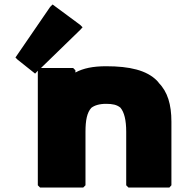

<svg xmlns="http://www.w3.org/2000/svg" viewBox="-20 -831 822 858"><path d="M59 -564 137 -502 149 -515V-3L159 7H352L362 -3V-242C362 -294 369 -328 388 -349C402 -360 424 -367 454 -367C483 -367 502 -363 518 -350C535 -330 544 -295 544 -242V-3L554 7H737L746 -3V-287C746 -364 729 -421 689 -461V-462L681 -471C635 -517 560 -535 454 -535C396 -535 352 -526 317 -507V-517L307 -527H163L339 -698L349 -709L338 -720L215 -811L204 -800L49 -574Z"/></svg>

Font: Hussar Woodtype
Style: Ultra
Weight: 900
Foundry: Cannot Into Space Fonts
Version: Version 1.07